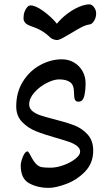

<svg xmlns="http://www.w3.org/2000/svg" viewBox="-20 -871 509 896"><path d="M76.7 -99.1Q76.7 -108.9 81.3 -124.8Q85.9 -140.6 93.3 -152.6Q100.6 -164.6 108.9 -164.6Q109.9 -164.6 113.8 -159.7Q117.7 -154.8 121.1 -147.9Q135.7 -119.1 147.7 -106.7Q159.7 -94.2 173.3 -91.3Q187 -88.4 215.3 -88.4Q244.1 -88.4 276.9 -100.3Q309.6 -112.3 331.8 -129.9Q354 -147.5 354 -163.1Q354 -178.2 339.8 -189.5Q325.7 -200.7 303.7 -208.5Q281.7 -216.3 243.7 -227.1Q185.1 -243.7 147.5 -258.8Q109.9 -273.9 82.8 -302.2Q55.7 -330.6 55.7 -374.5Q55.7 -440.9 87.2 -491Q118.7 -541 168 -567.6Q217.3 -594.2 268.6 -594.2Q300.8 -594.2 326.2 -578.9Q351.6 -563.5 365.5 -538.1Q379.4 -512.7 379.4 -483.4Q379.4 -446.3 372.8 -421.4Q366.2 -396.5 346.2 -396.5Q332.5 -396.5 328.9 -408Q325.2 -419.4 325.2 -441.9Q325.2 -474.1 307.4 -487.3Q289.6 -500.5 255.4 -500.5Q231 -500.5 197.5 -483.4Q164.1 -466.3 140.1 -439.2Q116.2 -412.1 116.2 -383.8Q116.2 -365.2 131.1 -352.8Q146 -340.3 168.5 -332.8Q190.9 -325.2 231.4 -314.9Q289.6 -300.3 325.9 -286.4Q362.3 -272.5 388.7 -243.7Q415 -214.8 415 -168Q415 -109.9 377.4 -70.8Q339.8 -31.7 290 -12.9Q240.2 5.9 205.6 5.9Q156.7 5.9 116.7 -15.4Q76.7 -36.6 76.7 -99.1ZM397.5 -850.6Q408.7 -850.6 418.7 -837.4Q428.7 -824.2 428.7 -808.1Q428.7 -789.1 418.9 -773.4Q409.2 -757.8 397.5 -756.8Q380.4 -754.4 360.1 -743.9Q339.8 -733.4 310.5 -715.3Q282.7 -698.7 268.6 -691.4Q254.4 -684.1 244.6 -684.1Q236.3 -685.1 229.5 -687.3Q222.7 -689.5 215.8 -694.8Q179.7 -731 129.4 -747.1Q115.2 -752.4 107.7 -756.6Q100.1 -760.7 95 -768.1Q89.8 -775.4 89.8 -786.6Q89.8 -803.7 95 -817.1Q100.1 -830.6 107.4 -838.1Q114.7 -845.7 122.1 -845.7Q146 -845.7 182.6 -819.1Q219.2 -792.5 245.6 -760.3Q266.1 -785.6 293.5 -806.4Q320.8 -827.1 348.4 -838.9Q376 -850.6 397.5 -850.6Z"/></svg>

Font: Dekko
Style: Regular
Weight: 400
Designer: Multiple
Foundry: Sorkin Type
Version: Version 2.001